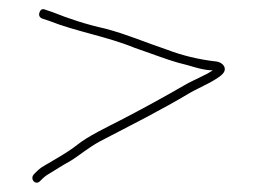

<svg xmlns="http://www.w3.org/2000/svg" viewBox="-20 -411 555 415"><path d="M65.5 -384.5C63.2 -378.2 65 -373.7 71 -371L86 -366C143.1 -343.2 212.2 -331.8 270 -308L304 -296C332 -286.1 356 -276.9 386 -270C402.2 -265 422.5 -259 440 -259C422.4 -247.2 396.1 -237.3 379 -227C333.3 -200.6 289.3 -176.5 241 -151.5C209.6 -135.2 171 -117.2 147 -98C124.2 -80.1 100.2 -67.5 76 -53C65.2 -47.1 60.3 -41.3 53 -34C43.8 -23.4 57.6 -9.2 67 -20C73.4 -26.4 77.6 -30.8 87 -36C101.7 -44.8 115.9 -54.3 132 -63C155 -77.2 169.3 -91 197 -106C261.7 -139.7 328.9 -173.3 390 -210C406.7 -220.2 459.3 -241.3 465 -257C469.4 -268.6 457.2 -276.9 448 -278C409.3 -282.3 373 -291.3 340 -304C296.1 -318.6 255.1 -336.6 208 -349C165.6 -358.4 129.8 -370.3 93 -385L78 -390C72 -392.7 67.8 -390.8 65.5 -384.5Z"/></svg>

Font: HoneyBee
Style: UltLit
Weight: 100
Foundry: Cannot Into Space Fonts
Version: Version 0.89